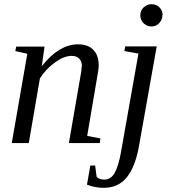

<svg xmlns="http://www.w3.org/2000/svg" viewBox="-20 -681 817 914"><path d="M369 -365H370Q370 -388 358 -401Q346 -415 321 -415Q285 -415 242 -384Q198 -352 170 -308L117 0H36L110 -425L53 -438L57 -459H192L179 -366Q220 -418 263 -444Q307 -470 350 -470Q400 -470 425 -443Q450 -417 450 -367Q450 -364 448 -346Q447 -341 395 -34L458 -22L455 0H308L357 -284Q369 -346 369 -365ZM474 213H472Q432 213 394 198L410 107H433L440 161Q453 174 476 174Q508 174 526 142Q544 110 556 43L639 -426L572 -438L576 -460H726L641 18Q623 116 582 165Q542 213 474 213ZM754 -609 753 -608Q753 -588 738 -571Q723 -555 701 -555Q680 -555 664 -570Q648 -585 648 -608Q648 -631 664 -646Q680 -661 701 -661Q724 -661 739 -646Q754 -631 754 -609Z"/></svg>

Font: Libra Serif Modern
Style: Italic
Weight: 400
Italic angle: -12°
Designer: Stefan Peev, Context Ltd
Foundry: Stefan Peev, Context Ltd
Version: Version 1.000